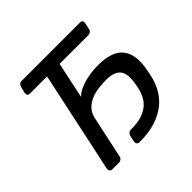

<svg xmlns="http://www.w3.org/2000/svg" viewBox="-170 -881 1061 1061"><g transform="rotate(-45 360.5 -350.0)"><path d="M94 -640 103 -677Q109 -700 129 -700H584Q608 -700 603 -677L595 -640Q594 -630 586 -624Q578 -618 568 -618H344L299 -405Q314 -421 336.5 -432Q359 -443 385.5 -450Q412 -457 439 -460Q466 -463 489 -463Q598 -463 640 -410Q682 -357 662 -254L655 -218Q645 -170 622 -129.5Q599 -89 562 -60.5Q525 -32 474 -16Q423 0 357 0H350Q340 0 335 -6.5Q330 -13 331 -23L339 -60Q341 -70 349 -76.5Q357 -83 367 -83H374Q419 -83 451 -93.5Q483 -104 504.5 -122Q526 -140 538.5 -165Q551 -190 557 -218L562 -246Q574 -315 550 -344.5Q526 -374 463 -374Q436 -374 405.5 -370.5Q375 -367 347.5 -356Q320 -345 299 -324.5Q278 -304 270 -269L217 -23Q216 -13 208 -6.5Q200 0 190 0H139Q129 0 123.5 -6.5Q118 -13 119 -23L246 -618H112Q92 -618 94 -640Z"/></g></svg>

Font: SVN-Rubik
Style: Italic
Weight: 400
Italic angle: -12°
Designer: Hubert and Fischer
Foundry: Hubert & Fischer
Version: Version 2.101; ttfautohint (v1.8.3)